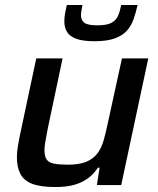

<svg xmlns="http://www.w3.org/2000/svg" viewBox="-20 -745 636 773"><path d="M204 8Q143 8 109.5 -5Q76 -18 62 -45Q48 -72 48 -112Q48 -131 52 -156Q56 -181 62 -209L126 -510H232L172 -226Q167 -199 163 -177Q159 -155 159 -141Q159 -115 168 -102.5Q177 -90 198.5 -86Q220 -82 254 -82Q299 -82 327 -93.5Q355 -105 371.5 -126.5Q388 -148 397 -179Q406 -210 414 -249L471 -510H577L468 0H370L381 -70H374Q359 -46 336 -28.5Q313 -11 281 -1.5Q249 8 204 8ZM361 -579Q313 -579 286.5 -589Q260 -599 249.5 -617Q239 -635 239 -659Q239 -675 242 -691Q245 -707 249 -725H312Q310 -713 308 -702.5Q306 -692 306 -683Q306 -664 319.5 -653.5Q333 -643 372 -643Q410 -643 428.5 -653Q447 -663 455 -681Q463 -699 468 -725H534Q527 -694 517.5 -667Q508 -640 490 -620.5Q472 -601 441 -590Q410 -579 361 -579Z"/></svg>

Font: Saira Thin Medium
Style: Italic
Weight: 500
Italic angle: -12°
Version: Version 1.101